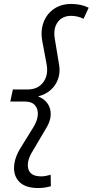

<svg xmlns="http://www.w3.org/2000/svg" viewBox="-20 -731 468 970"><path d="M174 219Q110 219 79.5 189.5Q49 160 51 112.5Q53 65 86 13L146 -84Q169 -120 171 -150.5Q173 -181 156.5 -199.5Q140 -218 106 -218H32L45 -279H119Q172 -279 199 -316Q226 -353 215 -409L194 -521Q184 -575 200 -618Q216 -661 252.5 -686Q289 -711 340 -711Q363 -711 385.5 -706.5Q408 -702 428 -692L402 -636Q387 -644 370 -647.5Q353 -651 340 -651Q295 -651 271.5 -619Q248 -587 257 -534L279 -401Q285 -364 273 -331Q261 -298 235 -275.5Q209 -253 172 -244Q221 -225 233 -180Q245 -135 213 -83L144 34Q113 84 123 122Q133 160 188 160Q199 160 210.5 158Q222 156 236 152L237 210Q218 215 203 217Q188 219 174 219Z"/></svg>

Font: Red Hat Text VF
Style: Italic
Weight: 300
Italic angle: -12°
Designer: Pentagram, MCKL
Foundry: Pentagram, MCKL
Version: Version 1.023